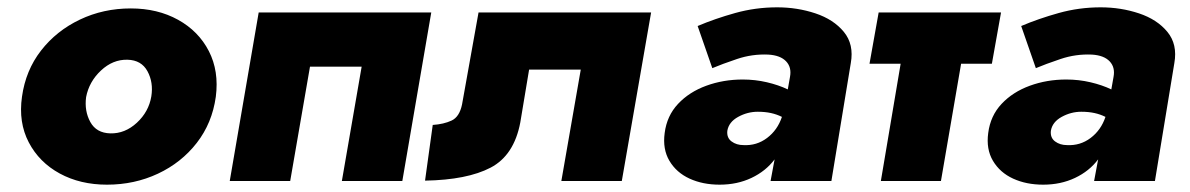

<svg xmlns="http://www.w3.org/2000/svg" viewBox="-20 -494 3247 524"><path d="M40 -230Q50 -302 92 -356Q134 -410 198 -440.5Q262 -471 337 -471Q410 -471 466 -440Q522 -409 550 -354.5Q578 -300 569 -230Q559 -158 517 -104Q475 -50 411 -20Q347 10 272 10Q199 10 143 -20.5Q87 -51 58.5 -105.5Q30 -160 40 -230ZM215 -229Q210 -191 226.5 -161Q243 -131 281 -130Q321 -129 353.5 -159Q386 -189 393 -231Q399 -269 382.5 -299.5Q366 -330 328 -331Q288 -332 255.5 -301.5Q223 -271 215 -229Z M1157 -460 1078 0H913L967 -312H826L772 0H607L686 -460Z M1757 -460 1677 0H1512L1565 -304H1424L1400 -160Q1383 -70 1319 -36.5Q1255 -3 1140 -1L1161 -153Q1191 -155 1212.5 -165Q1234 -175 1241 -209L1286 -460Z M1924 -308 1884 -423Q1931 -443 1986.5 -458.5Q2042 -474 2101 -474Q2156 -474 2205.5 -457.5Q2255 -441 2283 -407Q2311 -373 2302 -322L2249 0H2083L2094 -59Q2070 -27 2031 -8.5Q1992 10 1944 10Q1898 10 1862 -6.5Q1826 -23 1807 -55Q1788 -87 1794 -131Q1800 -178 1830.5 -210.5Q1861 -243 1907.5 -260Q1954 -277 2007 -277Q2041 -277 2073 -269.5Q2105 -262 2130 -250L2136 -284Q2141 -310 2125.5 -326.5Q2110 -343 2077 -345Q2033 -347 1991.5 -333Q1950 -319 1924 -308ZM1965 -137Q1963 -118 1976.5 -108Q1990 -98 2009 -98Q2045 -96 2073.5 -117.5Q2102 -139 2114 -175Q2100 -182 2084 -185.5Q2068 -189 2048 -189Q2020 -189 1994.5 -175Q1969 -161 1965 -137Z M2378 -460H2712L2687 -320H2603L2548 0H2384L2438 -320H2353Z M2807 -308 2767 -423Q2814 -443 2869.5 -458.5Q2925 -474 2984 -474Q3039 -474 3088.5 -457.5Q3138 -441 3166 -407Q3194 -373 3185 -322L3132 0H2966L2977 -59Q2953 -27 2914 -8.5Q2875 10 2827 10Q2781 10 2745 -6.5Q2709 -23 2690 -55Q2671 -87 2677 -131Q2683 -178 2713.5 -210.5Q2744 -243 2790.5 -260Q2837 -277 2890 -277Q2924 -277 2956 -269.5Q2988 -262 3013 -250L3019 -284Q3024 -310 3008.5 -326.5Q2993 -343 2960 -345Q2916 -347 2874.5 -333Q2833 -319 2807 -308ZM2848 -137Q2846 -118 2859.5 -108Q2873 -98 2892 -98Q2928 -96 2956.5 -117.5Q2985 -139 2997 -175Q2983 -182 2967 -185.5Q2951 -189 2931 -189Q2903 -189 2877.5 -175Q2852 -161 2848 -137Z"/></svg>

Font: Jost* Heavy
Style: Italic
Weight: 800
Italic angle: -10°
Version: Version 3.7